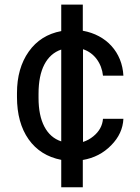

<svg xmlns="http://www.w3.org/2000/svg" viewBox="-20 -679 600 822"><path d="M379.9 -95.7Q417.5 -126.5 420.9 -170.4H508.3Q505.4 -106.9 456.1 -57.1Q406.7 -6.3 334.5 5.9V122.6H242.2V5.4Q152.3 -12.2 102.5 -82.5Q52.7 -153.3 52.7 -263.7V-280.8Q52.7 -386.7 103 -458Q153.3 -529.3 242.2 -545.9V-659.2H334.5V-547.4Q372.6 -540.5 403.8 -523.7Q435.1 -506.8 457.5 -481.9Q480 -457 493.2 -424.8Q506.3 -392.6 508.3 -355H420.9Q418.9 -374.5 412.1 -392.6Q405.3 -410.6 394.3 -425.5Q383.3 -440.4 368.4 -451.4Q353.5 -462.4 335.4 -468.3V-71.3Q359.9 -79.1 379.9 -95.7ZM145 -277.3V-259.8Q145 -184.6 169.9 -137Q194.8 -89.4 242.2 -73.7V-466.8Q194.8 -450.7 169.9 -402.8Q145 -355 145 -277.3Z"/></svg>

Font: Hopone
Style: Regular
Weight: 400
Foundry: SIL International (SIL)
Version: Version 1.00 September 3, 2015, initial release